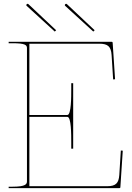

<svg xmlns="http://www.w3.org/2000/svg" viewBox="-20 -977 685 997"><path d="M271.5 -820 127.5 -955.5C124.5 -958.5 120.5 -957 119 -955.5C117.5 -954 115 -950 118 -947L264.5 -813ZM471.5 -820 327.5 -955.5C324.5 -958.5 320.5 -957 319 -955.5C317.5 -954 315 -950 318 -947L464.5 -813ZM25 -760V-752.5H45C111 -752.5 120 -743 120 -727.5V-35.5C120 -21 113.5 -7.5 45 -7.5H25V0H600C601.5 0 605 -1 605 -4.5L617.5 -194.5L607.5 -195.5L599.5 -68.5C596.5 -26 581.5 -10 536 -10H132.5V-370H330C350 -370 350 -279 350 -235V-205H360V-545H350V-515C350 -474 350 -380 330 -380H132.5V-750H496C540 -750 556.5 -735.5 559.5 -691.5L567.5 -564.5L577.5 -565.5L565 -755.5C565 -757 563.5 -760 560 -760Z"/></svg>

Font: ZnikomitSC
Style: Regular
Weight: 100
Designer: gluk
Foundry: gluk
Version: Version 0.55